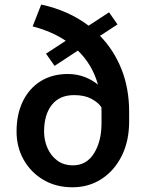

<svg xmlns="http://www.w3.org/2000/svg" viewBox="-20 -791 620 821"><path d="M119.6 -678.2 156.2 -771.5Q272.5 -746.6 358.9 -681.2L446.3 -738.3L482.4 -686.5L407.7 -637.7Q466.8 -577.1 499.5 -495.1Q532.2 -413.1 532.2 -313V-271.5Q532.2 -188 500.7 -124.8Q469.2 -61.5 414.6 -25.9Q359.9 9.8 290 9.8Q219.2 9.8 165.3 -22.2Q111.3 -54.2 81.1 -108.2Q50.8 -162.1 50.8 -228.5Q50.8 -302.7 77.9 -358.2Q105 -413.6 154.3 -444.1Q203.6 -474.6 270 -474.6Q307.6 -474.6 340.3 -462.4Q373 -450.2 398.9 -429.2Q386.2 -474.1 364.3 -510.3Q342.3 -546.4 313 -574.7L213.4 -509.3L176.8 -561.5L261.2 -616.7Q229 -638.2 193.1 -653.3Q157.2 -668.5 119.6 -678.2ZM168.5 -228.5Q168.5 -191.4 182.9 -158.2Q197.3 -125 224.9 -104.5Q252.4 -84 292 -84Q350.1 -84 382.1 -135.5Q414.1 -187 414.1 -264.6V-314Q414.1 -323.2 413.6 -332.5Q399.9 -353 370.6 -368.7Q341.3 -384.3 296.9 -384.3Q234.4 -384.3 201.4 -342.3Q168.5 -300.3 168.5 -228.5Z"/></svg>

Font: Vazirmatn UI FD Medium
Style: Regular
Weight: 500
Designer: Saber Rastikerdar
Foundry: Saber Rastikerdar
Version: Version 33.003